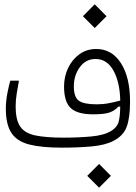

<svg xmlns="http://www.w3.org/2000/svg" viewBox="-20 -676 626 881"><path d="M263.2 1.5Q170.9 1.5 114.5 -12.9Q58.1 -27.3 32.5 -65.9Q6.8 -104.5 6.8 -177.7Q6.8 -211.9 13.9 -248.5Q21 -285.2 27.3 -305.7H66.9Q62 -277.8 56.9 -247.8Q51.8 -217.8 51.8 -187.5Q51.8 -126.5 72.5 -95.7Q93.3 -64.9 141.6 -54.7Q189.9 -44.4 272.9 -44.4Q339.8 -44.4 398.7 -49.8Q457.5 -55.2 490.2 -75.2Q515.6 -90.8 523.2 -113.3Q530.8 -135.7 531.7 -187L522.5 -186.5Q511.2 -171.9 487.3 -161.6Q463.4 -151.4 407.7 -151.4Q335.4 -151.4 304.7 -179.9Q273.9 -208.5 273.9 -279.3Q273.9 -324.7 292.5 -363.8Q311 -402.8 344.2 -427Q377.4 -451.2 421.9 -451.2Q493.2 -451.2 534.9 -386.2Q576.7 -321.3 576.7 -210.4Q576.7 -135.3 561.3 -94Q545.9 -52.7 500 -29.3Q462.4 -9.8 401.1 -4.2Q339.8 1.5 263.2 1.5ZM531.7 -214.4Q530.3 -297.4 501 -351.3Q471.7 -405.3 418.5 -405.3Q373.5 -405.3 346.2 -367.7Q318.8 -330.1 318.8 -279.3Q318.8 -230.5 341.8 -213.9Q364.7 -197.3 423.8 -197.3Q453.1 -197.3 480.2 -202.6Q507.3 -208 531.7 -214.4ZM414.6 -547.4 360.4 -601.6 414.6 -656.2 468.8 -601.6ZM434.6 185.1 380.4 130.9 434.6 76.2 488.8 130.9Z"/></svg>

Font: Cascadia Mono NF ExtraLight
Style: Regular
Weight: 200
Monospace: yes
Designer: Aaron Bell
Foundry: Saja Typeworks
Version: Version 2404.023; ttfautohint (v1.8.4)